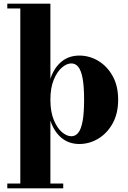

<svg xmlns="http://www.w3.org/2000/svg" viewBox="-20 -770 694 1040"><path d="M19.5 250V224H90V-724H19.5V-750H253V-343Q272.5 -402.5 312.8 -435.8Q353 -469 410 -469Q464 -469 512 -440.5Q560 -412 590 -358.5Q620 -305 620 -230Q620 -155 590 -101.2Q560 -47.5 512 -18.8Q464 10 410 10Q353 10 312.8 -23.5Q272.5 -57 253 -117V224H322.5V250ZM366.5 -32Q389 -32 404.2 -51.2Q419.5 -70.5 427.5 -114Q435.5 -157.5 435.5 -230Q435.5 -302.5 427.5 -345.5Q419.5 -388.5 404.2 -407.5Q389 -426.5 366.5 -426.5Q341.5 -426.5 315.2 -404Q289 -381.5 271 -337.8Q253 -294 253 -230Q253 -165.5 271 -121.2Q289 -77 315.2 -54.5Q341.5 -32 366.5 -32Z"/></svg>

Font: Bodoni Moda 9pt ExtraBold
Style: Regular
Weight: 800
Designer: Owen Earl
Foundry: indestructible type
Version: Version 2.005